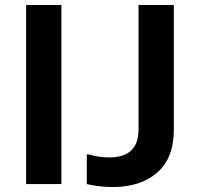

<svg xmlns="http://www.w3.org/2000/svg" viewBox="-20 -740 793 772"><path d="M85 -720H227V0H85ZM329 -119H338Q352 -114 375 -110.5Q398 -107 419 -107Q537 -107 537 -219V-720H679V-220Q679 -104 612 -46Q545 12 434 12Q405 12 376.5 8.5Q348 5 329 0Z"/></svg>

Font: Kufam SemiBold
Style: Regular
Weight: 600
Designer: Wael Morcos, Artur Schmal
Foundry: Original Type
Version: Version 1.300; ttfautohint (v1.8.3)